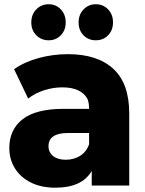

<svg xmlns="http://www.w3.org/2000/svg" viewBox="-20 -863 676 893"><path d="M125.6 -758.9Q125.6 -795.6 148.9 -819.4Q172.2 -843.3 206.7 -843.3Q240 -843.3 262.8 -819.4Q285.6 -795.6 285.6 -758.9Q285.6 -722.2 262.8 -698.9Q240 -675.6 206.7 -675.6Q172.2 -675.6 148.9 -698.9Q125.6 -722.2 125.6 -758.9ZM345.6 -758.9Q345.6 -795.6 368.9 -819.4Q392.2 -843.3 425.6 -843.3Q460 -843.3 482.8 -819.4Q505.6 -795.6 505.6 -758.9Q505.6 -722.2 482.8 -698.9Q460 -675.6 425.6 -675.6Q391.1 -675.6 368.3 -698.9Q345.6 -722.2 345.6 -758.9ZM581.1 -335.6V0H406.7V-67.8Q361.1 10 237.8 10Q172.2 10 123.9 -13.9Q75.6 -37.8 49.4 -80Q23.3 -122.2 23.3 -174.4Q23.3 -260 85 -308.3Q146.7 -356.7 275.6 -356.7H394.4Q394.4 -383.3 386.7 -403.3Q356.7 -456.7 270 -456.7Q226.7 -456.7 183.9 -442.8Q141.1 -428.9 111.1 -404.4L45.6 -541.1Q92.2 -574.4 158.9 -592.8Q225.6 -611.1 295.6 -611.1Q433.3 -611.1 507.2 -542.8Q581.1 -474.4 581.1 -335.6ZM394.4 -192.2V-244.4H296.7Q205.6 -244.4 205.6 -183.3Q205.6 -154.4 227.2 -137.2Q248.9 -120 285.6 -120Q323.3 -120 352.8 -138.3Q382.2 -156.7 394.4 -192.2Z"/></svg>

Font: Paperlogy 9 Black
Style: Regular
Weight: 900
Designer: redesigned by Lee Juim, glyphs from Gmarket Sans & Montserrat
Foundry: PT&
Version: Version 1.001